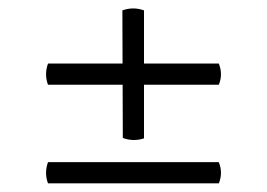

<svg xmlns="http://www.w3.org/2000/svg" viewBox="-20 -544 617 444"><path d="M91 -397H486Q496 -372 486 -348H91Q82 -372 91 -397ZM313 -520V-224Q288 -216 264 -225L263 -520Q288 -529 313 -520ZM91 -169H486Q496 -144 486 -120H91Q82 -144 91 -169Z"/></svg>

Font: Arima Thin
Style: Regular
Weight: 400
Version: Version 1.100